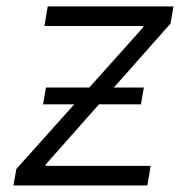

<svg xmlns="http://www.w3.org/2000/svg" viewBox="-20 -565 570 585"><path d="M21 0 29.8 -50.1 415.8 -481.2 416.5 -485.8H115.4L125.4 -545.5H508.5L499.6 -493.3L119.7 -64.3L119 -59.7H438.9L429 0ZM111.2 -247.2 120 -298.3H418.3L409.4 -247.2Z"/></svg>

Font: Inter UI Light
Style: Italic
Weight: 300
Italic angle: 9.39999°
Designer: Rasmus Andersson
Foundry: rsms
Version: 3.2;8d6f07862